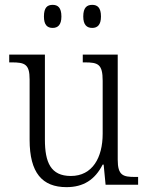

<svg xmlns="http://www.w3.org/2000/svg" viewBox="-20 -761 610 791"><path d="M360 -646C381 -646 396 -658 396 -693C396 -730 381 -741 360 -741C338 -741 323 -730 323 -693C323 -658 338 -646 360 -646ZM197 -646C218 -646 233 -658 233 -693C233 -730 218 -741 197 -741C175 -741 161 -730 161 -693C161 -658 175 -646 197 -646ZM254 10C323 10 371 -20 403 -83H407L415 0H549V-32H537C487 -32 465 -38 465 -103V-536H321V-504H329C384 -504 403 -497 403 -428V-210C403 -112 361 -36 272 -36C189 -36 165 -92 165 -186V-536H18V-504H28C82 -504 102 -497 102 -434V-185C102 -49 154 10 254 10Z"/></svg>

Font: Noto Serif Georgian SemiCondensed Light
Style: Regular
Weight: 300
Width: 4
Designer: Monotype Design Team, Akaki Razmadze
Foundry: Google LLC
Version: Version 2.003